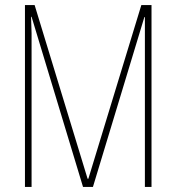

<svg xmlns="http://www.w3.org/2000/svg" viewBox="-20 -734 692 754"><path d="M306 0 104 -668H102Q104 -622 104 -604Q104 -586 104 -579V0H78V-714H116L324 -32H327L535 -714H575V0H549V-667H547L345 0Z"/></svg>

Font: Noto Sans Sinhala UI ExtraCondensed Thin
Style: Regular
Weight: 100
Width: 2
Designer: Jelle Bosma - Monotype Design Team
Foundry: Monotype Imaging Inc.
Version: Version 2.006; ttfautohint (v1.8.4.7-5d5b)